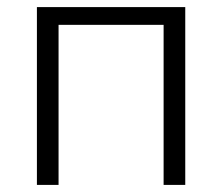

<svg xmlns="http://www.w3.org/2000/svg" viewBox="-20 -521 626 541"><path d="M84 0V-501H502V0H441V-451H145V0Z"/></svg>

Font: Mulish Light
Style: Regular
Weight: 300
Designer: Vernon Adams
Foundry: Vernon Adams
Version: Version 3.603; ttfautohint (v1.8.3)